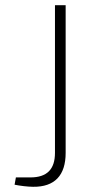

<svg xmlns="http://www.w3.org/2000/svg" viewBox="-20 -710 368 737"><path d="M232 -690H191V-123C191 -60 160 -29 97 -29H41L36 -1C55 3 87 7 107 7C190 8 232 -37 232 -123Z"/></svg>

Font: Exo 2 Extra Light
Style: Regular
Weight: 250
Designer: Natanael Gama
Version: Version 1.001;PS 001.001;hotconv 1.0.88;makeotf.lib2.5.64775